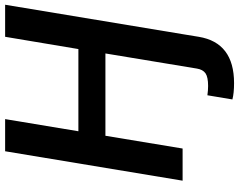

<svg xmlns="http://www.w3.org/2000/svg" viewBox="-116 -652 978 787"><g transform="rotate(-90 373.5 -259.0)"><path d="M358.9 204.1 376 101.6Q396 104.5 414.1 104.5Q450.7 104.5 466.1 93.8Q481.4 83 485.4 58.6L505.4 -62.5L547.4 -316.4H210L157.7 0H25.9L146.5 -727.5H278.3L228.5 -427.2H565.4L615.7 -727.5H747.1L626.5 0L615.7 65.9Q591.8 210.9 425.8 210.9Q384.8 210.9 358.9 204.1Z"/></g></svg>

Font: Inter Semi Bold
Style: Italic
Weight: 600
Italic angle: -9.39999°
Designer: Rasmus Andersson
Foundry: rsms
Version: Version 4.000;git-3c8e0fc